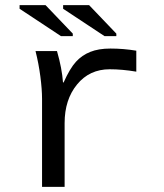

<svg xmlns="http://www.w3.org/2000/svg" viewBox="-20 -727 640 747"><path d="M510.3 -448.2Q455.6 -457.5 406.7 -457.5Q328.1 -457.5 279.8 -398.4Q231.4 -339.4 231.4 -248V0H143.6V-342.3Q143.6 -379.4 137 -429.7Q130.4 -480 118.2 -528.3H201.7Q221.2 -460.9 225.1 -406.2H227.5Q252 -460.9 275.4 -486.6Q298.8 -512.2 331.1 -525.1Q363.3 -538.1 409.7 -538.1Q460.4 -538.1 510.3 -529.8ZM386.7 -586.4 225.6 -692.9V-707H326.7L432.6 -596.2V-586.4ZM217.3 -586.4 56.2 -692.9V-707H157.2L263.2 -596.2V-586.4Z"/></svg>

Font: Cousine
Style: Regular
Weight: 400
Monospace: yes
Designer: Steve Matteson
Foundry: Monotype Imaging Inc.
Version: Version 1.21